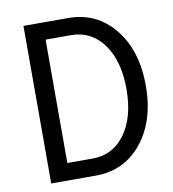

<svg xmlns="http://www.w3.org/2000/svg" viewBox="-79 -770 759 840"><g transform="rotate(-10 300.0 -350.0)"><path d="M81 0V-700H279Q406 -700 484.5 -603Q563 -506 563 -350Q563 -194 484.5 -97Q406 0 279 0ZM166 -76H279Q369 -76 423 -150.5Q477 -225 477 -350Q477 -475 423 -549.5Q369 -624 279 -624H166Z"/></g></svg>

Font: CommitMono
Style: 450Regular
Weight: 450
Designer: Eigil Nikolajsen
Foundry: Eigil Nikolajsen
Version: Version 1.002